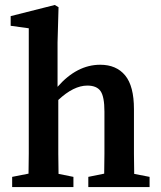

<svg xmlns="http://www.w3.org/2000/svg" viewBox="-20 -754 649 774"><path d="M29 0V-41L95 -54Q96 -91 96 -134.5Q96 -178 96 -210V-640L23 -650V-689L201 -734L216 -725L212 -583V-404Q290 -493 384 -493Q449 -493 484.5 -450Q520 -407 520 -314V-210Q520 -176 520 -133.5Q520 -91 521 -53L583 -41V0H336V-41L400 -54Q401 -91 401 -133.5Q401 -176 401 -210V-304Q401 -364 385.5 -386.5Q370 -409 332 -409Q277 -409 215 -351V-210Q215 -177 215 -134Q215 -91 216 -53L276 -41V0Z"/></svg>

Font: Source Serif 4 Semibold
Style: Regular
Weight: 600
Designer: Frank Grießhammer
Foundry: Adobe
Version: Version 4.005;hotconv 1.1.0;makeotfexe 2.6.0